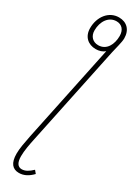

<svg xmlns="http://www.w3.org/2000/svg" viewBox="-263 -784 763 1044"><g transform="rotate(30 119.0 -262.5)"><path d="M86 240C118 240 145 224 169 199L154 181C131 203 111 215 89 215C64 215 51 194 51 155C51 120 59 78 68 36L197 -580C204 -614 217 -655 217 -680C217 -733 185 -765 136 -765C72 -765 28 -707 28 -636C28 -583 63 -552 111 -552C133 -552 152 -558 167 -571L40 36C31 82 23 121 23 155C23 214 46 240 86 240ZM112 -577C79 -577 55 -600 55 -637C55 -694 86 -740 135 -740C168 -740 189 -717 189 -679C189 -627 165 -577 112 -577Z"/></g></svg>

Font: Noto Serif SemiCondensed Thin
Style: Italic
Weight: 100
Width: 4
Italic angle: -12°
Designer: Monotype Design Team
Foundry: Monotype Imaging Inc.
Version: Version 2.013